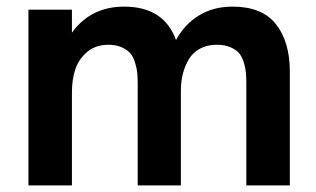

<svg xmlns="http://www.w3.org/2000/svg" viewBox="-20 -560 956 580"><path d="M65.9 0V-530.8H197.3V-461.4Q254.4 -540 355 -540Q475.1 -540 511.7 -439Q537.1 -486.3 580.8 -513.2Q624.5 -540 682.6 -540Q771.5 -540 813.5 -487.1Q855.5 -434.1 855.5 -344.2V0H724.1V-305.7Q724.1 -325.7 722.9 -339.8Q721.7 -354 716.6 -371.3Q711.4 -388.7 702.1 -399.4Q692.9 -410.2 675.8 -417.5Q658.7 -424.8 634.8 -424.8Q605.5 -424.8 583.7 -412.8Q562 -400.9 550 -380.4Q538.1 -359.9 532.2 -336.4Q526.4 -313 526.4 -286.1V0H396V-304.7Q396 -323.7 394.8 -337.9Q393.6 -352.1 388.4 -369.6Q383.3 -387.2 374.3 -398.2Q365.2 -409.2 348.1 -417Q331.1 -424.8 307.6 -424.8Q269.5 -424.8 243.9 -403.6Q218.3 -382.3 207.8 -351.3Q197.3 -320.3 197.3 -281.7V0Z"/></svg>

Font: Epilogue SemiBold
Style: Regular
Weight: 600
Designer: Tyler Finck
Foundry: Etcetera Type Co
Version: Version 2.112